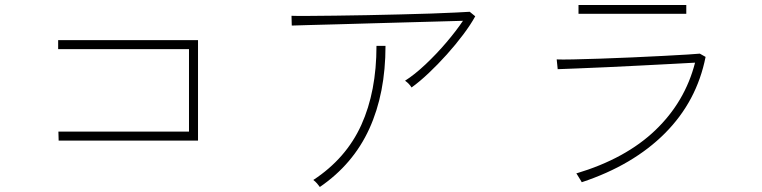

<svg xmlns="http://www.w3.org/2000/svg" viewBox="-20 -735 3040 766"><path d="M214 -174 213 -210H734V-539H212V-575H770V-174Z M1622 -386Q1612 -402 1596 -413Q1634 -437 1678 -478.5Q1722 -520 1761.5 -566.5Q1801 -613 1827 -652Q1795 -651 1738 -649.5Q1681 -648 1610 -646Q1539 -644 1465 -642Q1391 -640 1325 -638Q1259 -636 1210.5 -635Q1162 -634 1144 -633L1143 -672Q1165 -671 1210.5 -671.5Q1256 -672 1316.5 -672.5Q1377 -673 1444 -674.5Q1511 -676 1577.5 -677.5Q1644 -679 1701 -681Q1758 -683 1798.5 -685Q1839 -687 1854 -688L1876 -670Q1858 -637 1828 -597Q1798 -557 1762.5 -517.5Q1727 -478 1690.5 -443.5Q1654 -409 1622 -386ZM1256 11Q1252 5 1245 -3Q1238 -11 1230 -17Q1361 -103 1421.5 -236.5Q1482 -370 1482 -552H1518Q1518 -363 1453.5 -221.5Q1389 -80 1256 11Z M2301 -8Q2301 -9 2295.5 -17.5Q2290 -26 2285 -34.5Q2280 -43 2279 -43Q2476 -102 2594.5 -215.5Q2713 -329 2753 -485Q2718 -483 2660 -480Q2602 -477 2534.5 -473.5Q2467 -470 2401.5 -467Q2336 -464 2283.5 -462Q2231 -460 2205 -459L2201 -498Q2220 -497 2266.5 -498Q2313 -499 2374.5 -501Q2436 -503 2502 -506Q2568 -509 2626.5 -512Q2685 -515 2724.5 -517.5Q2764 -520 2772 -521L2795 -508Q2760 -331 2633 -203.5Q2506 -76 2301 -8ZM2288 -680V-715H2718V-680Z"/></svg>

Font: Zen Kaku Gothic New Light
Style: Regular
Weight: 300
Designer: Yoshimichi Ohira
Foundry: Positype
Version: Version 1.002